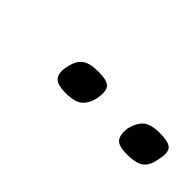

<svg xmlns="http://www.w3.org/2000/svg" viewBox="-8 -721 295 295"><g transform="rotate(45 139.0 -573.5)"><path d="M143 -573Q140 -559 131.5 -551.5Q123 -544 103 -544Q84 -544 78.5 -551.5Q73 -559 76 -573Q79 -589 87.5 -596Q96 -603 115 -603Q136 -603 141 -596Q146 -589 143 -573ZM276 -573Q274 -559 266 -551.5Q258 -544 236 -544Q217 -544 212 -551.5Q207 -559 209 -573Q213 -589 221.5 -596Q230 -603 249 -603Q270 -603 275 -596Q280 -589 276 -573Z"/></g></svg>

Font: Glory Thin Light
Style: Italic
Weight: 300
Italic angle: -12°
Version: Version 1.011